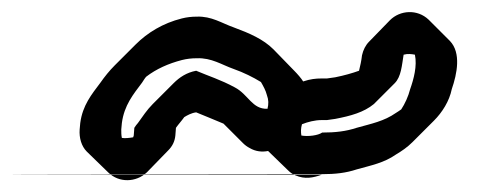

<svg xmlns="http://www.w3.org/2000/svg" viewBox="-107 -452 816 323"><path d="M288 -305C264 -318 244 -324 223 -333C207 -330 195 -322 185 -312L150 -277C140 -267 133 -256 125 -245C123 -243 121 -240 119 -237L118 -224C118 -223 117 -222 117 -221C111 -220 103 -219 98 -220C97 -225 97 -229 97 -234L98 -245C102 -275 117 -293 132 -313C134 -316 137 -321 139 -323C156 -336 176 -345 199 -351C207 -353 215 -354 224 -354C249 -355 266 -343 286 -336C303 -330 319 -322 332 -314C336 -307 340 -300 342 -292C345 -284 345 -277 343 -269C317 -268 311 -293 288 -305ZM401 -243C411 -247 423 -250 434 -250H443L457 -252C483 -257 505 -263 522 -277L557 -312C568 -323 569 -342 572 -360C579 -362 586 -361 591 -360C595 -341 589 -319 583 -302C580 -290 574 -277 568 -268C564 -265 562 -264 559 -262C539 -248 518 -244 493 -237C475 -231 457 -229 435 -229C428 -224 411 -222 400 -224C399 -230 399 -236 401 -243ZM403 -315C400 -320 393 -328 388 -333L353 -369C336 -386 313 -396 286 -406C266 -413 249 -425 224 -424C215 -424 207 -423 199 -421C167 -413 141 -397 121 -377L86 -342C77 -333 69 -323 62 -313C47 -293 32 -275 28 -245L27 -234C26 -220 30 -206 39 -197L75 -162C93 -144 122 -145 140 -162L141 -163L176 -199C183 -206 187 -214 188 -224L189 -237C194 -244 198 -248 203 -255C208 -258 215 -262 223 -263C238 -257 252 -251 269 -244L302 -211C305 -208 309 -205 313 -203C323 -197 334 -196 344 -198L377 -166C381 -162 385 -159 390 -157C406 -150 420 -153 434 -158C434 -158 -740 -159 435 -159C457 -159 475 -161 493 -167C518 -174 539 -178 559 -192C569 -198 578 -204 587 -213L588 -214L623 -249C637 -263 649 -282 653 -302C662 -328 669 -363 650 -383L649 -384L614 -419C595 -437 566 -435 549 -418L514 -382C508 -376 504 -368 502 -359C501 -350 499 -341 497 -333C486 -329 472 -325 457 -322L443 -320H434C424 -320 415 -319 403 -315Z"/></svg>

Font: Dictator
Style: Chalk
Weight: 500
Version: Version MIL.1277